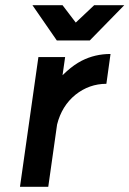

<svg xmlns="http://www.w3.org/2000/svg" viewBox="-20 -720 499 740"><path d="M105 -700 199 -564H326L459 -700H343L272 -633L221 -700ZM128 -500 57 0H166L200 -240Q218 -312 271 -355Q324 -397 390 -397L406 -512Q346 -512 295 -486Q266 -471 238 -446Q234 -443 230 -438.5Q226 -434 221 -430L231 -500Z"/></svg>

Font: Unageo
Style: SemiBold-Italic
Weight: 600
Designer: Richard Sepsi
Foundry: Richard Sepsi
Version: Version 2.000